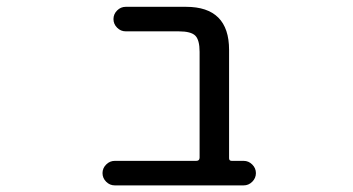

<svg xmlns="http://www.w3.org/2000/svg" viewBox="-20 -567 1040 566"><path d="M568.4 -414.1Q568.4 -449.2 555.7 -461.9Q543 -474.6 506.8 -474.6H350.6Q335.9 -474.6 325.2 -485.4Q314.5 -496.1 314.5 -510.7Q314.5 -525.4 325.2 -536.1Q335.9 -546.9 350.6 -546.9H528.3Q655.3 -546.9 655.3 -419.9V-100.6Q655.3 -92.8 663.1 -92.8H698.2Q712.9 -92.8 723.6 -82Q734.4 -71.3 734.4 -56.6Q734.4 -42 723.6 -31.2Q712.9 -20.5 698.2 -20.5H318.4Q303.7 -20.5 293 -31.2Q282.2 -42 282.2 -56.6Q282.2 -71.3 293 -82Q303.7 -92.8 318.4 -92.8H558.6Q568.4 -92.8 568.4 -102.5Z"/></svg>

Font: Rounded-X Mgen+ 1mn regular
Style: Regular
Weight: 400
Designer: [Source Han Sans]
Ryoko NISHIZUKA  (kana & ideographs); Paul D. Hunt (Latin, Greek & Cyrillic); Wenlong ZHANG  (bopomofo
Version: Version 1.059.20150602